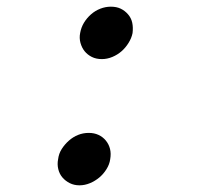

<svg xmlns="http://www.w3.org/2000/svg" viewBox="-20 -545 640 575"><path d="M154 -68Q156 -85 165 -99Q174 -113 186.5 -124Q199 -135 214 -141Q229 -147 246 -147Q262 -147 275 -141Q288 -135 297 -124Q306 -113 309.5 -99Q313 -85 310 -68Q308 -53 299 -38.5Q290 -24 277.5 -13.5Q265 -3 249.5 3.5Q234 10 218 10Q202 10 189 3.5Q176 -3 167 -13.5Q158 -24 154.5 -38.5Q151 -53 154 -68ZM220 -446Q223 -463 231.5 -477Q240 -491 252.5 -502Q265 -513 280.5 -519Q296 -525 312 -525Q329 -525 341.5 -519Q354 -513 363.5 -502Q373 -491 376 -477Q379 -463 377 -446Q374 -431 365 -416.5Q356 -402 344 -391.5Q332 -381 316.5 -374.5Q301 -368 285 -368Q268 -368 255 -374.5Q242 -381 233.5 -391.5Q225 -402 221 -416.5Q217 -431 220 -446Z"/></svg>

Font: Maple Mono Light
Style: Italic
Weight: 300
Italic angle: -10°
Monospace: yes
Designer: subframe7536
Version: Version 7.000